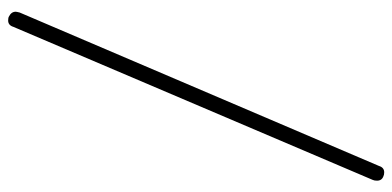

<svg xmlns="http://www.w3.org/2000/svg" viewBox="-272 -622 986 483"><g transform="rotate(90 221.5 -380.0)"><path d="M434 -835Q434 -828 432 -824L47 80Q43 93 31 93Q24 93 21 91Q9 85 9 74Q9 72 11 64L397 -840Q401 -853 413 -853Q419 -853 423 -851Q434 -847 434 -835Z"/></g></svg>

Font: Shippori Mincho B1
Style: Regular
Weight: 400
Designer: FONTDASU
Foundry: FONTDASU / Google Inc. / but / Adobe
Version: Version 3.110; ttfautohint (v1.8.3)